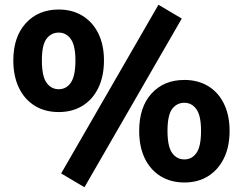

<svg xmlns="http://www.w3.org/2000/svg" viewBox="-20 -756 1021 807"><path d="M335 31 237 -27 646 -736 744 -678ZM227 -285Q169 -285 126 -311.5Q83 -338 59.5 -387Q36 -436 36 -502Q36 -601 88.5 -658.5Q141 -716 227 -716Q284 -716 327 -689.5Q370 -663 393.5 -615Q417 -567 417 -502Q417 -436 393.5 -387Q370 -338 327 -311.5Q284 -285 227 -285ZM227 -381Q259 -381 278 -409Q297 -437 297 -502Q297 -565 277.5 -592Q258 -619 227 -619Q195 -619 175.5 -593Q156 -567 156 -502Q156 -436 175.5 -408.5Q195 -381 227 -381ZM755 11Q697 11 654 -16Q611 -43 588 -91.5Q565 -140 565 -206Q565 -306 617 -363Q669 -420 755 -420Q812 -420 855 -394Q898 -368 921.5 -319.5Q945 -271 945 -206Q945 -140 921.5 -91.5Q898 -43 855.5 -16Q813 11 755 11ZM755 -86Q787 -86 806 -113.5Q825 -141 825 -206Q825 -270 805.5 -297Q786 -324 755 -324Q723 -324 703.5 -298Q684 -272 684 -206Q684 -140 703.5 -113Q723 -86 755 -86Z"/></svg>

Font: Nunito Sans 6pt ExtraBold
Style: Regular
Weight: 800
Version: Version 3.101;gftools[0.9.27]